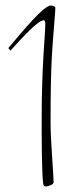

<svg xmlns="http://www.w3.org/2000/svg" viewBox="-20 -638 279 691"><path d="M135 20C136 29 138 33 144 33C156 33 173 25 173 18C173 -4 162 -136 162 -192C162 -423 168 -455 178 -588C179 -599 179 -606 179 -610C179 -615 171 -618 163 -618C137 -618 65 -530 10 -465L18 -456C60 -503 117 -565 137 -565C142 -565 143 -559 143 -553C143 -508 130 -411 130 -209C130 -154 130 -26 135 20Z"/></svg>

Font: Stalemate
Style: Regular
Weight: 400
Designer: Astigmatic (AOETI)
Foundry: Astigmatic (AOETI)
Version: Version 001.000